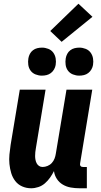

<svg xmlns="http://www.w3.org/2000/svg" viewBox="-20 -1000 540 1028"><path d="M147 8Q121 8 98.5 -2Q76 -12 61.5 -31Q47 -50 40 -73.5Q33 -97 30.5 -122Q28 -147 30.5 -173Q33 -199 37 -225L86 -520H224L172 -206Q170 -195 169 -185Q168 -175 168 -164.5Q168 -154 170 -144Q172 -134 176.5 -125.5Q181 -117 189 -111.5Q197 -106 208 -106Q221 -106 234.5 -111.5Q248 -117 257.5 -127.5Q267 -138 272 -151Q277 -164 279 -178L336 -520H474L409 -126Q408 -122 408.5 -118Q409 -114 411.5 -111Q414 -108 417.5 -107Q421 -106 425 -106H445V8H406Q382 8 359 4Q336 0 316.5 -11.5Q297 -23 284.5 -42Q272 -61 269 -84Q260 -66 248 -49Q236 -32 220.5 -18.5Q205 -5 185.5 1.5Q166 8 147 8ZM404 -595Q387 -595 370.5 -601.5Q354 -608 344 -621.5Q334 -635 331.5 -652.5Q329 -670 332 -688Q334 -700 340 -711.5Q346 -723 356.5 -731Q367 -739 379.5 -742Q392 -745 405 -745Q422 -745 438.5 -738.5Q455 -732 465 -718.5Q475 -705 478 -687.5Q481 -670 478 -652Q476 -640 469.5 -628.5Q463 -617 452.5 -609Q442 -601 429.5 -598Q417 -595 404 -595ZM204 -595Q187 -595 170.5 -601.5Q154 -608 144 -621.5Q134 -635 131.5 -652.5Q129 -670 132 -688Q134 -700 140 -711.5Q146 -723 156.5 -731Q167 -739 179.5 -742Q192 -745 205 -745Q222 -745 238.5 -738.5Q255 -732 265 -718.5Q275 -705 278 -687.5Q281 -670 278 -652Q276 -640 269.5 -628.5Q263 -617 252.5 -609Q242 -601 229.5 -598Q217 -595 204 -595ZM310 -776 249 -834 400 -980 475 -910Z"/></svg>

Font: Iosevka Heavy
Style: Italic
Weight: 900
Italic angle: -9°
Monospace: yes
Designer: Belleve Invis
Foundry: Belleve Invis
Version: Version 32.5.0; ttfautohint (v1.8.4)